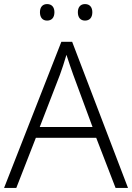

<svg xmlns="http://www.w3.org/2000/svg" viewBox="-20 -922 648 942"><path d="M176 -862C176 -836 189 -821 211 -821C234 -821 247 -836 247 -862C247 -887 234 -902 211 -902C189 -902 176 -887 176 -862ZM362 -862C362 -836 375 -821 397 -821C420 -821 433 -836 433 -862C433 -887 420 -902 397 -902C375 -902 362 -887 362 -862ZM547 0H608L334 -717H281L0 0H60L156 -246H452ZM339 -556 434 -299H175L274 -555C283 -580 296 -618 306 -653C316 -622 332 -575 339 -556Z"/></svg>

Font: Noto Sans Myanmar UI Light
Style: Regular
Weight: 300
Designer: Monotype Design Team
Foundry: Monotype Imaging Inc.
Version: Version 2.103